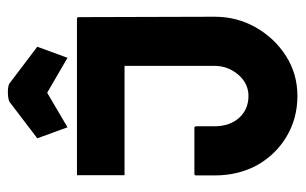

<svg xmlns="http://www.w3.org/2000/svg" viewBox="-160 -588 756 475"><g transform="rotate(-90 217.5 -351.0)"><path d="M248 -705.1 338.9 -636.2 311.5 -561.5 225.1 -611.8 139.6 -561.5 112.3 -636.2 202.6 -705.1Q210.9 -709 226.6 -709Q241.7 -709 248 -705.1ZM116.7 -19.5Q72.3 -45.9 45.9 -92.3Q20.5 -139.2 20.5 -197.3V-243.7Q20.5 -247.6 24.4 -247.6H138.2Q142.1 -247.6 142.1 -242.2V-197.3Q142.1 -160.6 163.1 -136.7Q184.1 -113.8 217.3 -113.8Q247.6 -113.8 269.5 -138.7Q291.5 -164.6 291.5 -197.3V-420.4H21V-538.1H408.2Q412.1 -538.1 412.1 -533.2L413.1 -197.3Q413.1 -142.1 386.7 -95.7Q359.9 -48.8 315.7 -20.8Q271.5 7.3 217.3 7.3Q161.6 7.3 116.7 -19.5Z"/></g></svg>

Font: WRV
Style: Display
Weight: 400
Designer: Will Viles x Danh Hong
Version: Version 8.001; ttfautohint (v1.8.3)